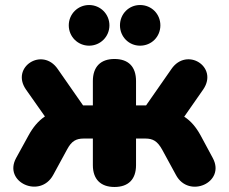

<svg xmlns="http://www.w3.org/2000/svg" viewBox="-20 -736 912 765"><path d="M436 9C492 9 522 -22 522 -78V-184H559C589 -184 607 -174 626 -140L681 -39C732 57 880 -9 828 -106L779 -197C762 -228 741 -254 714 -271L790 -380C851 -470 724 -550 663 -461L562 -316H522V-413C522 -470 492 -501 436 -501C381 -501 350 -470 350 -413V-316H311L210 -461C149 -550 22 -469 83 -380L159 -272C132 -254 111 -228 94 -197L44 -106C-8 -10 140 57 192 -39L247 -140C265 -174 283 -184 314 -184H350V-78C350 -22 381 9 436 9ZM335 -554C380 -554 416 -590 416 -635C416 -680 380 -716 335 -716C290 -716 254 -680 254 -635C254 -590 290 -554 335 -554ZM538 -554C584 -554 619 -590 619 -635C619 -680 584 -716 538 -716C493 -716 458 -680 458 -635C458 -590 493 -554 538 -554Z"/></svg>

Font: SN Pro Heavy
Style: Regular
Weight: 800
Designer: Tobias Whetton
Foundry: Supernotes
Version: Version 1.001;Glyphs 3.2 (3249)